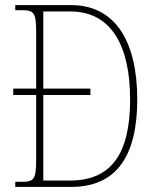

<svg xmlns="http://www.w3.org/2000/svg" viewBox="-20 -734 609 754"><path d="M40 0H260C439 0 519 -124 519 -343C519 -574 431 -714 259 -714H40V-694H64C114 -694 122 -685 122 -608V-386H32V-361H122V-109C122 -28 114 -20 62 -20H40ZM255 -25H150V-361H335V-386H150V-689H256C416 -689 491 -556 491 -343C491 -129 416 -25 255 -25Z"/></svg>

Font: Noto Serif Georgian Condensed Thin
Style: Regular
Weight: 100
Width: 3
Designer: Monotype Design Team, Akaki Razmadze
Foundry: Google LLC
Version: Version 2.003